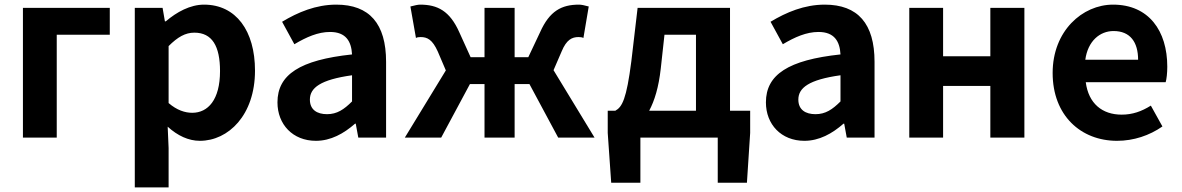

<svg xmlns="http://www.w3.org/2000/svg" viewBox="-20 -594 5102 829"><path d="M79 0H225V-444H454V-560H79Z M562 215H708V45L704 -47C747 -8 794 14 843 14C966 14 1081 -97 1081 -289C1081 -461 999 -574 861 -574C801 -574 743 -542 696 -502H692L682 -560H562ZM810 -107C779 -107 744 -118 708 -149V-395C747 -434 780 -453 819 -453C896 -453 930 -395 930 -287C930 -163 878 -107 810 -107Z M1344 14C1408 14 1464 -17 1513 -60H1516L1527 0H1647V-327C1647 -492 1575 -574 1432 -574C1344 -574 1266 -541 1198 -500L1251 -403C1303 -434 1353 -456 1405 -456C1474 -456 1497 -415 1500 -359C1275 -335 1178 -272 1178 -152C1178 -57 1244 14 1344 14ZM1392 -101C1349 -101 1318 -120 1318 -164C1318 -215 1364 -250 1500 -269V-156C1465 -121 1435 -101 1392 -101Z M2370 -291 2405 -372C2426 -423 2450 -434 2478 -434C2487 -434 2494 -433 2499 -430L2522 -566C2504 -571 2490 -574 2480 -574C2405 -574 2353 -547 2312 -455L2261 -347H2202V-560H2072V-347H2012L1963 -455C1922 -547 1869 -574 1794 -574C1785 -574 1771 -571 1752 -566L1776 -430C1781 -433 1787 -434 1796 -434C1825 -434 1847 -423 1870 -372L1905 -290L1728 0H1885L2009 -231H2072V0H2202V-231H2266L2390 0H2547Z M3132 -116V-560H2733L2706 -330C2685 -165 2666 -132 2637 -116H2604V-20L2619 195H2745V0H3079V195H3205L3219 -20V-116ZM2849 -444H2985V-116H2783C2806 -159 2824 -217 2833 -298Z M3453 14C3517 14 3573 -17 3622 -60H3625L3636 0H3756V-327C3756 -492 3684 -574 3541 -574C3453 -574 3375 -541 3307 -500L3360 -403C3412 -434 3462 -456 3514 -456C3583 -456 3606 -415 3609 -359C3384 -335 3287 -272 3287 -152C3287 -57 3353 14 3453 14ZM3501 -101C3458 -101 3427 -120 3427 -164C3427 -215 3473 -250 3609 -269V-156C3574 -121 3544 -101 3501 -101Z M3906 0H4052V-223H4256V0H4403V-560H4256V-351H4052V-560H3906Z M4803 14C4875 14 4943 -9 4999 -48L4949 -138C4909 -113 4870 -99 4823 -99C4739 -99 4680 -147 4668 -239H5013C5017 -252 5020 -279 5020 -306C5020 -461 4940 -574 4786 -574C4653 -574 4525 -460 4525 -279C4525 -95 4647 14 4803 14ZM4666 -336C4677 -417 4729 -460 4788 -460C4860 -460 4894 -412 4894 -336Z"/></svg>

Font: Spoqa Han Sans Neo Bold
Style: Bold
Weight: 700
Designer: [Spoqa Han Sans Neo] Dong-huui Kim  Younghwa Kang  Yujin Lee  [Noto Sans] Ryoko NISHIZUKA  (kana & ideographs); Paul D. 
Foundry: Spoqa (http://www.spoqa-han-sans.com)
Version: Version 1.000